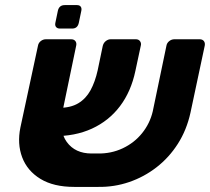

<svg xmlns="http://www.w3.org/2000/svg" viewBox="-20 -725 824 753"><path d="M363 -123Q416 -122 461.5 -143.5Q507 -165 537.5 -203Q568 -241 579 -288L633 -547Q635 -557 644 -564Q653 -571 664 -571H763Q774 -571 779.5 -564Q785 -557 783 -546L727 -283Q712 -215 677.5 -161Q643 -107 594 -69Q545 -31 486.5 -11Q428 9 365 8H271Q190 8 138.5 -23.5Q87 -55 67 -108Q47 -161 60 -225L129 -546Q131 -557 140 -564Q149 -571 160 -571H259Q270 -571 275.5 -564Q281 -557 279 -547L227 -297Q209 -213 242 -168Q275 -123 339 -123ZM188 -191 211 -302Q257 -302 287 -320Q317 -338 335 -371Q353 -404 363 -449L383 -545Q386 -557 395 -564Q404 -571 414 -571H513Q524 -571 529.5 -563Q535 -555 532 -545L511 -447Q494 -366 450.5 -308.5Q407 -251 340.5 -220.5Q274 -190 188 -191ZM215 -613Q205 -613 200 -619Q195 -625 197 -635L207 -683Q212 -705 234 -705H282Q292 -705 296.5 -699Q301 -693 299 -683L289 -635Q284 -613 263 -613Z"/></svg>

Font: Rubik
Style: Bold Italic
Weight: 700
Italic angle: -12°
Designer: Hubert and Fischer
Foundry: Hubert and Fischer
Version: Version 2.300;gftools[0.9.30]